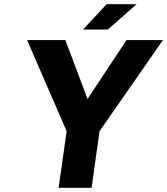

<svg xmlns="http://www.w3.org/2000/svg" viewBox="-20 -890 792 910"><path d="M451.7 -268.1 414.1 0H257.8L295.9 -268.1L108.4 -700.2H289.6L395 -420.9L579.6 -700.2H752.4ZM373.5 -750 485.4 -870.1H627.4L491.2 -750Z"/></svg>

Font: Fivo Sans
Style: Italic
Weight: 700
Designer: Alexander Slobzheninov
Foundry: Alexander Slobzheninov
Version: 1.0